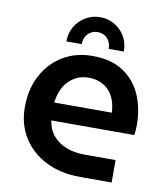

<svg xmlns="http://www.w3.org/2000/svg" viewBox="-79 -759 724 826"><g transform="rotate(10 283.0 -346.0)"><path d="M293 -692Q328 -692 356.5 -675Q385 -658 401.5 -629.5Q418 -601 418 -564H352Q352 -592 335.5 -609.5Q319 -627 293 -627Q268 -627 251 -609.5Q234 -592 234 -564H167Q167 -601 184 -629.5Q201 -658 229.5 -675Q258 -692 293 -692ZM327 0Q241 0 176.5 -32.5Q112 -65 76 -122.5Q40 -180 40 -255Q40 -334 72 -394Q104 -454 160 -488Q216 -522 289 -522Q371 -522 424 -487Q477 -452 502.5 -393Q528 -334 528 -261Q528 -251 527 -238Q526 -225 524 -218H162Q168 -178 191 -151.5Q214 -125 249 -111.5Q284 -98 327 -98H464V0ZM161 -296H413Q412 -315 407.5 -334Q403 -353 393.5 -370Q384 -387 369.5 -399.5Q355 -412 335 -419.5Q315 -427 289 -427Q259 -427 236 -415.5Q213 -404 197 -385.5Q181 -367 172.5 -343.5Q164 -320 161 -296Z"/></g></svg>

Font: MuseoModerno Thin Medium
Style: Regular
Weight: 500
Version: Version 1.003